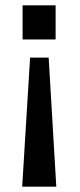

<svg xmlns="http://www.w3.org/2000/svg" viewBox="-20 -537 298 718"><path d="M188 -389.5H64.5V-517H188ZM190.5 161H63L92.5 -321.5H162Z"/></svg>

Font: Public Sans Medium
Style: Regular
Weight: 500
Designer: The Public Sans Project Authors: Dan O. Williams and USWDS (Libre Franklin designed by Pablo Impallari and Rodrigo Fuenz
Version: Version 1.007